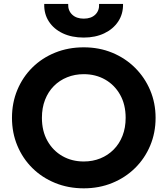

<svg xmlns="http://www.w3.org/2000/svg" viewBox="-20 -960 868 994"><path d="M413.5 15Q333.5 15 265.5 -12.8Q197.5 -40.5 147.5 -90Q97.5 -139.5 69.8 -206Q42 -272.5 42 -350Q42 -428 69.8 -494.5Q97.5 -561 147.5 -610.5Q197.5 -660 265.5 -687.5Q333.5 -715 413.5 -715Q493.5 -715 561.2 -687Q629 -659 679.2 -609Q729.5 -559 757.5 -492.8Q785.5 -426.5 785.5 -350Q785.5 -272.5 757.5 -206Q729.5 -139.5 679.2 -90Q629 -40.5 561.2 -12.8Q493.5 15 413.5 15ZM413.5 -124Q460 -124 499.5 -140Q539 -156 568.5 -185.8Q598 -215.5 614.2 -257Q630.5 -298.5 630.5 -350Q630.5 -418.5 602 -469.2Q573.5 -520 524.5 -548Q475.5 -576 413.5 -576Q367.5 -576 327.8 -560Q288 -544 258.8 -514.5Q229.5 -485 213.2 -443.2Q197 -401.5 197 -350Q197 -281.5 225.5 -230.8Q254 -180 303 -152Q352 -124 413.5 -124ZM413.5 -765.5Q351.5 -765.5 305 -787.5Q258.5 -809.5 233 -848.8Q207.5 -888 209 -939.5H333Q331.5 -905.5 353.5 -884.5Q375.5 -863.5 413.5 -863.5Q452 -863.5 473.5 -884.5Q495 -905.5 493 -939.5H617Q618 -888 592 -848.8Q566 -809.5 519.8 -787.5Q473.5 -765.5 413.5 -765.5Z"/></svg>

Font: Geologica Roman SemiBold
Style: Regular
Weight: 600
Designer: Sindre Bremnes, Frode Helland
Foundry: Monokrom Skriftforlag AS
Version: Version 1.010;gftools[0.9.28]